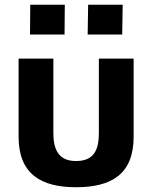

<svg xmlns="http://www.w3.org/2000/svg" viewBox="-20 -776 642 806"><path d="M299 10C447 10 541 -44 541 -202V-530H395V-218C395 -149 376 -100 299 -100C224 -100 204 -151 204 -218V-530H58V-202C58 -45 153 10 299 10ZM251 -631 252 -756H107L106 -631ZM493 -631 495 -756H350L348 -631Z"/></svg>

Font: Cheyenne Sans
Style: Bold
Weight: 700
Designer: The Public Sans project authors (U.S. Web Design System), Libre Franklin designed by Pablo Impallari and Rodrigo Fuenzal
Foundry: The Cheyenne Sans Project Authors
Version: Version 2.007